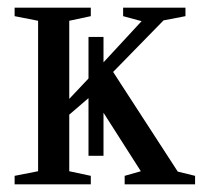

<svg xmlns="http://www.w3.org/2000/svg" viewBox="-20 -479 527 499"><path d="M487 0H304V-22L346 -34L249 -186V-74H210V-224L160 -181V-34L216 -22V0H18V-22L79 -34V-425L18 -437V-459H216V-437L160 -425V-222L210 -275V-383H249V-317L348 -424L300 -437V-459H462V-437L405 -426L274 -292L442 -33L487 -22Z"/></svg>

Font: Libra Serif Modern
Style: Regular
Weight: 400
Designer: Stefan Peev, Context Ltd
Foundry: Stefan Peev, Context Ltd
Version: Version 1.000